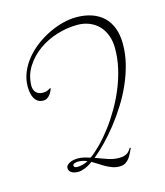

<svg xmlns="http://www.w3.org/2000/svg" viewBox="-101 -694 691 806"><g transform="rotate(-15 245.0 -291.0)"><path d="M384.8 -27.8Q379.9 -19 375 -8.1Q370.1 2.9 363.3 12.5Q356.4 22 345.9 28.6Q335.4 35.2 319.8 35.2Q303.2 35.2 289.1 30Q274.9 24.9 261.7 17.6Q248.5 10.3 235.8 1.7Q223.1 -6.8 210 -14.2Q191.4 -0.5 174.6 5.9Q157.7 12.2 147 12.2Q128.4 12.2 117.2 5.1Q106 -2 106 -14.2Q106 -21.5 110.8 -26.9Q115.7 -32.2 123.3 -35.9Q130.9 -39.6 140.1 -41.3Q149.4 -43 158.2 -43Q170.9 -43 184.3 -39.8Q197.8 -36.6 211.9 -32.2Q234.4 -48.8 259.3 -74.2Q284.2 -99.6 308.3 -131.6Q332.5 -163.6 354.2 -200.9Q376 -238.3 392.8 -279.1Q409.7 -319.8 419.4 -362.5Q429.2 -405.3 429.2 -448.2Q429.2 -480.5 419.7 -505.9Q410.2 -531.2 393.1 -548.8Q376 -566.4 352.5 -575.7Q329.1 -585 301.8 -585Q256.8 -585 212.4 -571.3Q168 -557.6 132.1 -532Q96.2 -506.3 73.2 -470.2Q50.3 -434.1 48.8 -389.2Q48.8 -368.7 59.8 -357.9Q70.8 -347.2 88.9 -347.2Q102.5 -347.2 110.1 -351.3Q117.7 -355.5 122.1 -357.9L125 -356.9Q123.5 -353 120.6 -346.2Q117.7 -339.4 112.5 -332.3Q107.4 -325.2 99.9 -320.1Q92.3 -314.9 82 -314.9Q67.9 -314.9 58.3 -321.5Q48.8 -328.1 43.2 -338.6Q37.6 -349.1 35.4 -362.3Q33.2 -375.5 33.2 -388.2Q33.2 -420.9 45.7 -450.7Q58.1 -480.5 79.1 -505.9Q100.1 -531.2 127.4 -551.8Q154.8 -572.3 185.1 -586.9Q215.3 -601.6 246.3 -609.4Q277.3 -617.2 305.2 -617.2Q342.3 -617.2 372.1 -606.9Q401.9 -596.7 422.9 -576.7Q443.8 -556.6 454.8 -526.9Q465.8 -497.1 465.8 -458Q465.8 -415 455.1 -372.1Q444.3 -329.1 426 -287.8Q407.7 -246.6 383.5 -208.3Q359.4 -169.9 333 -136.5Q306.6 -103 279.3 -75Q252 -46.9 227.1 -26.9Q252 -18.1 276.9 -9Q301.8 0 326.2 0Q340.3 0 349.1 -2.7Q357.9 -5.4 363.8 -9.5Q369.6 -13.7 373.3 -19Q377 -24.4 380.9 -29.8ZM147.9 -8.8Q156.2 -8.8 169.2 -11.5Q182.1 -14.2 194.8 -21Q177.2 -29.8 154.8 -29.8Q132.8 -28.3 132.8 -19Q132.8 -13.7 137 -11.2Q141.1 -8.8 147.9 -8.8Z"/></g></svg>

Font: Stalemate
Style: Regular
Weight: 400
Designer: Astigmatic (AOETI)
Foundry: Astigmatic (AOETI)
Version: Version 001.000